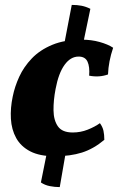

<svg xmlns="http://www.w3.org/2000/svg" viewBox="-20 -629 485 784"><path d="M204 9Q142 9 103.5 -11Q65 -31 46 -65.5Q27 -100 24.5 -144Q22 -188 32 -235Q40 -275 58.5 -315.5Q77 -356 110 -390.5Q143 -425 193.5 -446Q244 -467 315 -467Q353 -467 387 -457.5Q421 -448 442 -434Q423 -378 421 -325Q385 -312 344 -320Q347 -356 337.5 -377Q328 -398 301 -398Q268 -398 243.5 -364Q219 -330 207 -266Q198 -219 198.5 -178.5Q199 -138 216.5 -113Q234 -88 277 -88Q309 -88 338 -99.5Q367 -111 388 -126Q399 -111 402.5 -95Q406 -79 406 -58Q362 -21 314.5 -6Q267 9 204 9ZM314 -425 239 -432 273 -609Q295 -609 313 -605.5Q331 -602 349 -593ZM224 135Q204 135 183.5 131Q163 127 147 116L181 -53L255 -44Z"/></svg>

Font: Vollkorn ExtraBold
Style: Italic
Weight: 800
Italic angle: -11°
Designer: Friedrich Althausen
Foundry: Friedrich Althausen
Version: Version 5.000; ttfautohint (v1.8.3)